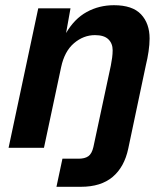

<svg xmlns="http://www.w3.org/2000/svg" viewBox="-20 -568 640 738"><path d="M197 150 220 42H282Q306 42 319.5 32.5Q333 23 339 -3L406 -316Q409 -331 411 -346Q413 -361 413 -375Q413 -401 396.5 -417Q380 -433 345 -433Q301 -433 264.5 -402Q228 -371 215 -310L149 0H13L127 -536H251L234 -441Q266 -496 313.5 -522Q361 -548 418 -548Q489 -548 522 -513Q555 -478 555 -420Q555 -397 551 -370Q547 -343 541 -319L473 3Q458 74 413 112Q368 150 291 150Z"/></svg>

Font: Geist Mono
Style: Bold Italic
Weight: 700
Italic angle: -12°
Monospace: yes
Designer: Basement.studio, Andrés Briganti, Mateo Zaragoza
Foundry: Basement.studio, Vercel, Andrés Briganti, Guido Ferreyra, Mateo Zaragoza
Version: Version 1.500; ttfautohint (v1.8.4.7-5d5b)